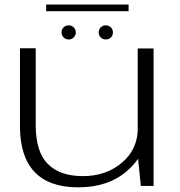

<svg xmlns="http://www.w3.org/2000/svg" viewBox="-20 -796 772 822"><path d="M583 0H637.5V-588.5H569.5V-132.5ZM133 -589.5H65.5V-255.5Q65.5 -125.5 128 -59.8Q190.5 6 314.5 6Q443.5 6 523.5 -63.8Q603.5 -133.5 603.5 -215L570 -248.5Q570 -157 502 -99.5Q434 -42 335 -42Q236.5 -42 184.8 -94Q133 -146 133 -259ZM274.5 -627Q286.5 -627 295.5 -635.8Q304.5 -644.5 304.5 -657Q304.5 -670 295.5 -678.8Q286.5 -687.5 274.5 -687.5Q261 -687.5 252.2 -678.8Q243.5 -670 243.5 -657Q243.5 -644.5 252.2 -635.8Q261 -627 274.5 -627ZM432.5 -627Q446 -627 454.8 -635.8Q463.5 -644.5 463.5 -657Q463.5 -670 454.8 -678.8Q446 -687.5 432.5 -687.5Q420 -687.5 411.2 -678.8Q402.5 -670 402.5 -657Q402.5 -644.5 411.2 -635.8Q420 -627 432.5 -627ZM177.5 -748H530.5V-776.5H177.5Z"/></svg>

Font: Anybody Expanded Light
Style: Regular
Weight: 300
Width: 7
Version: Version 1.113;gftools[0.9.25]